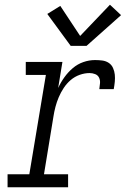

<svg xmlns="http://www.w3.org/2000/svg" viewBox="-20 -792 540 812"><path d="M12 0V-55H104L174 -475H89V-530H244L226 -420Q237 -444 252.5 -465.5Q268 -487 288 -504Q308 -521 332.5 -529.5Q357 -538 382 -538Q398 -538 413 -536Q428 -534 440 -526Q452 -518 458 -504.5Q464 -491 465.5 -476.5Q467 -462 465.5 -446.5Q464 -431 461 -415H400Q402 -428 403 -440.5Q404 -453 399 -463.5Q394 -474 382.5 -478.5Q371 -483 359 -483Q338 -483 317 -475.5Q296 -468 279 -453.5Q262 -439 249.5 -420Q237 -401 228.5 -381Q220 -361 214.5 -340Q209 -319 206 -299L166 -55H268V0ZM279 -598 180 -733 235 -767 319 -640 445 -772 492 -728 346 -598Z"/></svg>

Font: Iosevka Curly Slab LtObl
Style: Regular
Weight: 300
Italic angle: -9°
Monospace: yes
Designer: Belleve Invis
Foundry: Belleve Invis
Version: Version 11.0.0; ttfautohint (v1.8.3)